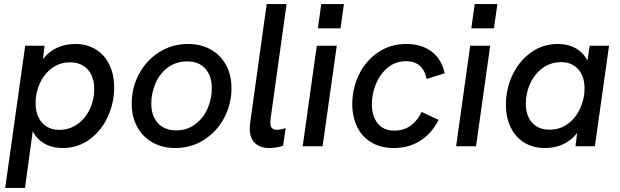

<svg xmlns="http://www.w3.org/2000/svg" viewBox="-20 -717 3039 941"><path d="M103.5 -493H198.5L190.5 -428Q220.5 -465 260.5 -483.2Q300.5 -501.5 348.5 -501.5Q407 -501.5 450.2 -474.5Q493.5 -447.5 516.5 -399.2Q539.5 -351 539.5 -289Q539.5 -211.5 507.5 -143Q475.5 -74.5 418 -33Q360.5 8.5 287.5 8.5Q236 8.5 198 -13.2Q160 -35 140.5 -74L102.5 204H5.5ZM442 -280.5Q442 -320 427.8 -349.8Q413.5 -379.5 386.8 -395.5Q360 -411.5 324 -411.5Q273.5 -411.5 235 -383.2Q196.5 -355 175.5 -309Q154.5 -263 154.5 -211Q154.5 -172 168.5 -142.5Q182.5 -113 208.8 -96.8Q235 -80.5 270 -80.5Q320 -80.5 359.2 -108.2Q398.5 -136 420.2 -182Q442 -228 442 -280.5Z M625.5 -209.5Q625.5 -286.5 661 -353.8Q696.5 -421 759.8 -461.2Q823 -501.5 901.5 -501.5Q965 -501.5 1013.2 -474.2Q1061.5 -447 1088 -398Q1114.5 -349 1114.5 -285.5Q1114.5 -207 1078.8 -139.5Q1043 -72 980 -31.8Q917 8.5 839 8.5Q775.5 8.5 727 -19Q678.5 -46.5 652 -96Q625.5 -145.5 625.5 -209.5ZM1018 -285Q1018 -345 986.2 -380.5Q954.5 -416 897.5 -416Q842.5 -416 802.5 -386Q762.5 -356 742 -308.2Q721.5 -260.5 721.5 -209.5Q721.5 -149.5 753.8 -113.8Q786 -78 843.5 -78Q896.5 -78 936.2 -107.5Q976 -137 997 -184.5Q1018 -232 1018 -285Z M1204 -87Q1204 -94.5 1206 -114.5L1287 -697H1384.5L1306 -133.5Q1305 -126.5 1305 -114Q1305 -81 1336.5 -81Q1355 -81 1380 -89L1367.5 -3Q1335.5 8.5 1299.5 8.5Q1255 8.5 1229.5 -15.8Q1204 -40 1204 -87Z M1532.5 -493H1630.5L1561 0H1463.5ZM1554.5 -697H1665.5L1649 -578H1538Z M1706.5 -207Q1706.5 -283.5 1739.2 -351.2Q1772 -419 1832.5 -460.2Q1893 -501.5 1971.5 -501.5Q2045.5 -501.5 2094.8 -464.8Q2144 -428 2159.5 -358L2071 -330Q2063 -371.5 2038 -394.2Q2013 -417 1970 -417Q1918.5 -417 1880.5 -385.8Q1842.5 -354.5 1822.5 -305.5Q1802.5 -256.5 1802.5 -206Q1802.5 -149.5 1830.2 -113.2Q1858 -77 1913 -77Q1960 -77 1993.2 -101.5Q2026.5 -126 2046.5 -168.5L2129.5 -129.5Q2094.5 -60.5 2038 -26Q1981.5 8.5 1911.5 8.5Q1845 8.5 1798.8 -19.8Q1752.5 -48 1729.5 -97Q1706.5 -146 1706.5 -207Z M2284.5 -493H2382.5L2313 0H2215.5ZM2306.5 -697H2417.5L2401 -578H2290Z M2459.5 -204Q2459.5 -281.5 2492 -350Q2524.5 -418.5 2582.5 -460Q2640.5 -501.5 2713.5 -501.5Q2764.5 -501.5 2802.2 -480Q2840 -458.5 2859 -420L2870 -493H2965L2895.5 0H2800.5L2808.5 -65Q2750 8.5 2650.5 8.5Q2592 8.5 2548.8 -18.5Q2505.5 -45.5 2482.5 -93.8Q2459.5 -142 2459.5 -204ZM2845 -284.5Q2845 -323 2831 -352Q2817 -381 2791.2 -396.8Q2765.5 -412.5 2730 -412.5Q2678.5 -412.5 2639 -383.2Q2599.5 -354 2578.2 -307Q2557 -260 2557 -209Q2557 -150.5 2588 -116Q2619 -81.5 2673.5 -81.5Q2725 -81.5 2764 -110.8Q2803 -140 2824 -187Q2845 -234 2845 -284.5Z"/></svg>

Font: HK Grotesk Medium
Style: Italic
Weight: 500
Italic angle: -8°
Designer: Alfredo Marco Pradil
Foundry: Hanken Design Co.
Version: Version 3.004